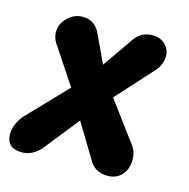

<svg xmlns="http://www.w3.org/2000/svg" viewBox="-110 -671 748 759"><g transform="rotate(15 263.5 -291.5)"><path d="M12.2 -139.2 166 -299.8 64 -453.1Q50.8 -473.6 50.8 -496.1Q50.8 -530.8 77.4 -556.4Q104 -582 138.2 -582Q183.1 -582 206.1 -543L264.2 -419.9L351.1 -544.9Q377.4 -583 424.8 -583Q455.6 -583 475.8 -563.5Q496.1 -543.9 496.1 -514.2Q493.2 -477.5 470.2 -453.1L335.9 -305.2L456.1 -143.1Q474.1 -119.6 474.1 -86.9Q474.1 -47.4 452.1 -23.7Q430.2 0 394 0Q340.8 0 316.9 -45.9L233.9 -183.1Q213.4 -158.2 175.8 -110.4Q138.2 -62.5 123 -43.9Q88.4 -2 43.9 -2Q-20 -2 -20 -60.1Q-20 -100.1 12.2 -139.2Z"/></g></svg>

Font: BPreplay
Style: Bold Italic
Weight: 700
Italic angle: -6°
Designer: Magenta/George Triantafyllakos
Foundry: Magenta/George Triantafyllakos
Version: Version 1.00